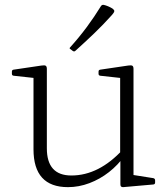

<svg xmlns="http://www.w3.org/2000/svg" viewBox="-20 -764 694 791"><path d="M530 -162V-19L511 -46L612 -30Q619 -28 619 -21V-12Q619 -5 612 -4L487 7Q482 7 479 4.5Q476 2 476 -5V-117L475 -126V-162ZM260 7Q189 7 153.5 -32Q118 -71 118 -149V-323H173V-153Q173 -41 274 -41Q388 -41 487 -149L493 -122Q466 -84 429 -55Q392 -26 348.5 -9.5Q305 7 260 7ZM475 -162V-323H530V-162ZM118 -323V-468L137 -441L36 -452Q29 -453 29 -460V-469Q29 -476 36 -477L151 -494Q164 -496 168.5 -493Q173 -490 173 -480V-323ZM475 -323V-468L493 -441L393 -452Q386 -453 386 -460V-469Q386 -476 393 -477L508 -494Q521 -496 525.5 -493Q530 -490 530 -480V-323ZM291 -555Q286 -550 280 -554L271 -561Q264 -564 269 -569Q306 -610 337.5 -652.5Q369 -695 396 -739Q400 -745 407 -744Q416 -742 425.5 -738Q435 -734 443 -729Q448 -725 450 -722Q452 -719 450 -714.5Q448 -710 440 -701Q406 -663 368.5 -627Q331 -591 291 -555Z"/></svg>

Font: Hahmlet ExtraLight
Style: Regular
Weight: 250
Designer: Minjoo Ham & Mark Frömberg
Foundry: hypertype
Version: Version 1.002